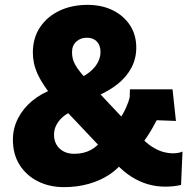

<svg xmlns="http://www.w3.org/2000/svg" viewBox="-20 -759 806 789"><path d="M659 8Q622 8 587.5 -2Q553 -12 520.5 -32.5Q488 -53 457 -86L215 -342Q184 -374 165 -402Q146 -430 135 -454Q124 -478 119.5 -500Q115 -522 115 -543Q115 -603 144.5 -647Q174 -691 224.5 -715Q275 -739 340 -739Q398 -739 443 -717Q488 -695 514 -655.5Q540 -616 540 -563Q540 -519 520.5 -481.5Q501 -444 464.5 -414.5Q428 -385 378 -364L312 -440Q338 -453 356 -469.5Q374 -486 383.5 -505.5Q393 -525 393 -545Q393 -573 378 -588.5Q363 -604 337 -604Q311 -604 293.5 -588Q276 -572 276 -545Q276 -532 278.5 -520Q281 -508 289 -493Q297 -478 314.5 -457Q332 -436 362 -404L554 -200Q580 -172 604 -156.5Q628 -141 649.5 -135Q671 -129 691 -129Q701 -129 710.5 -130.5Q720 -132 730 -136L724 1Q707 5 691 6.5Q675 8 659 8ZM243 10Q183 10 135.5 -14Q88 -38 60.5 -81.5Q33 -125 33 -185Q33 -232 54.5 -273.5Q76 -315 113.5 -345.5Q151 -376 197 -392L274 -300Q253 -292 236.5 -277Q220 -262 211 -244Q202 -226 202 -206Q202 -170 225 -148.5Q248 -127 285 -127Q325 -127 354.5 -143.5Q384 -160 401 -188L492 -103Q469 -68 431 -42.5Q393 -17 345 -3.5Q297 10 243 10ZM560 -163 460 -251Q485 -288 497 -314.5Q509 -341 513 -360L514 -392H689L703 -262L624 -265Q616 -250 606.5 -233Q597 -216 585 -198Q573 -180 560 -163Z"/></svg>

Font: Mona Sans ExtraLight ExtraBold
Style: Regular
Weight: 800
Version: Version 2.000